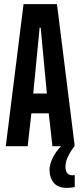

<svg xmlns="http://www.w3.org/2000/svg" viewBox="-20 -708 390 930"><path d="M331 141 342 140V198Q324 202 304 202Q261 202 240.5 177.5Q220 153 220 114Q220 88 235.5 56.5Q251 25 276 0H234L216 -159H132L114 0H8L94 -688H256L342 0H341Q324 21 310.5 48Q297 75 297 99Q297 141 331 141ZM141 -255H207L177 -574H172Z"/></svg>

Font: Saira Ultra Condensed
Style: Bold
Weight: 700
Width: 1
Designer: Hector Gatti with collaboration of the Omnibus-Type team
Foundry: Omnibus-Type
Version: Version 1.001; ttfautohint (v1.8)